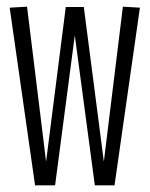

<svg xmlns="http://www.w3.org/2000/svg" viewBox="-20 -555 448 575"><path d="M85 0 9 -532 61 -535 118 -71 177 -534H231L291 -71L348 -535L399 -532L323 0H264L204 -449L145 0Z"/></svg>

Font: Georama ExtraCondensed Light
Style: Regular
Weight: 300
Width: 2
Designer: Jean-Baptiste Levee
Foundry: Production Type
Version: Version 1.000